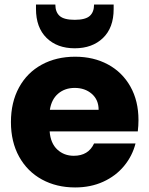

<svg xmlns="http://www.w3.org/2000/svg" viewBox="-20 -815 656 843"><path d="M588 -288Q588 -264 585 -238H198Q202 -186 231.5 -158.5Q261 -131 304 -131Q368 -131 393 -185H575Q561 -130 524.5 -86Q488 -42 433 -17Q378 8 310 8Q228 8 164 -27Q100 -62 64 -127Q28 -192 28 -279Q28 -366 63.5 -431Q99 -496 163 -531Q227 -566 310 -566Q391 -566 454 -532Q517 -498 552.5 -435Q588 -372 588 -288ZM413 -333Q413 -377 383 -403Q353 -429 308 -429Q265 -429 235.5 -404Q206 -379 199 -333ZM479 -775Q479 -693 432 -648Q385 -603 308 -603Q231 -603 184.5 -648.5Q138 -694 138 -776V-795H223Q223 -762 242 -745Q261 -728 308 -728Q355 -728 374 -745Q393 -762 393 -795H479Z"/></svg>

Font: Fz Poppins
Style: Bold
Weight: 700
Designer: Ninad Kale (Devanagari), Jonny Pinhorn (Latin)
Foundry: Indian Type Foundry
Version: Vit hóa bi Vntype.Com & FontZin.Com